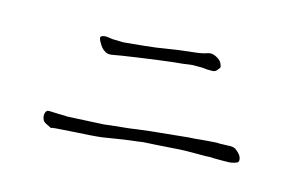

<svg xmlns="http://www.w3.org/2000/svg" viewBox="-62 -703 1124 715"><g transform="rotate(15 500.0 -345.0)"><path d="M621 -497Q586 -492 542 -488Q498 -483 421 -472Q344 -461 325 -457Q306 -453 295.5 -459Q285 -465 279 -472Q273 -479 265.5 -493Q258 -507 262.5 -511Q267 -515 275.5 -516Q284 -517 307 -513Q342 -512 349 -512Q364 -513 432 -520Q486 -526 493 -528Q524 -533 560 -538Q593 -542 620 -545Q646 -548 662 -554Q678 -560 696 -550.5Q714 -541 719 -529Q724 -517 722 -514Q720 -511 713.5 -503Q707 -495 697 -495Q687 -495 677 -495Q659 -497 657 -497Q630 -497 621 -497ZM462 -165Q415 -158 415 -158Q399 -155 365 -150Q335 -146 242 -141Q170 -137 171 -134Q170 -135 169 -135Q144 -147 143 -149Q137 -153 134 -166Q132 -175 135 -183Q137 -190 143 -193Q149 -194 161 -193Q184 -192 187 -192Q214 -192 218 -191Q220 -191 260 -193L359 -198Q361 -199 451 -208Q464 -210 488 -213Q543 -220 558 -221Q673 -233 677 -233Q691 -233 739 -238Q775 -241 781 -241Q795 -240 810 -241Q825 -241 833 -242Q845 -241 848 -240Q854 -238 862 -231Q872 -222 876 -215Q880 -207 880 -201Q880 -192 875 -190Q868 -186 852 -183Q846 -182 821 -182Q809 -182 800 -182Q777 -182 776 -183Q752 -181 729 -182Q670 -182 658 -181Q606 -178 569 -175Q524 -172 516 -172Q505 -170 462 -165Z"/></g></svg>

Font: ToneOZ-Pinyin-Tsuipita-TC
Style: Regular
Weight: 400
Designer: ÂÆ£ÂøóÂáåJeffrey Xuan(jeffreyx@gmail.com, ToneOZ.com) ÈòøÂù§(cjkFonts)
Foundry: ToneOZ
Version: Version 0.24071